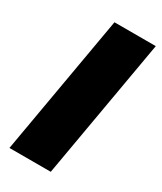

<svg xmlns="http://www.w3.org/2000/svg" viewBox="-179 -767 703 833"><g transform="rotate(30 172.5 -350.0)"><path d="M16 0H223L345 -700H138Z"/></g></svg>

Font: Fixel Display 20240404 Black
Style: Italic
Weight: 900
Italic angle: -10°
Designer: AlfaBravo + MacPaw
Foundry: Kyrylo Tkachov, Marchela Mozhyna, Serhii Makarenko, Maria Weinstein, Zakhar Kryvoshyya
Version: Version 1.211;Glyphs 3.2 (3225)